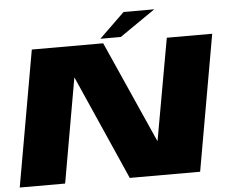

<svg xmlns="http://www.w3.org/2000/svg" viewBox="-55 -885 1141 950"><g transform="rotate(-5 515.0 -410.0)"><path d="M5 0H230.5L321.5 -518H322.5L551.5 0H901L1020 -675H794.5L704.5 -171H703L478.5 -675H124ZM466.5 -698.5H568L745 -820.5H592.5Z"/></g></svg>

Font: Anybody Expanded ExtraBold
Style: Italic
Weight: 800
Width: 7
Italic angle: -10°
Version: Version 1.113;gftools[0.9.25]